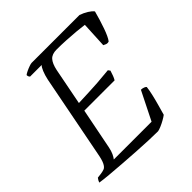

<svg xmlns="http://www.w3.org/2000/svg" viewBox="-196 -842 981 981"><g transform="rotate(-45 294.5 -352.0)"><path d="M391 0Q366 0 326 -1.5Q286 -3 238.5 -6Q191 -9 143.5 -12.5Q96 -16 56.5 -19.5Q17 -23 -7 -27Q-3 -39 6 -50L31 -53Q45 -55 56 -59Q67 -63 76 -80.5Q85 -98 92 -137L179 -584Q185 -612 193.5 -632.5Q202 -653 210 -660H126Q124 -662 121.5 -666Q119 -670 119 -678Q125 -683 137.5 -689Q150 -695 163 -699.5Q176 -704 181 -704H527Q550 -696 568.5 -684.5Q587 -673 596 -661Q583 -612 567 -566.5Q551 -521 537 -503Q527 -499 517 -503Q507 -507 504 -509L511 -649Q491 -652 458.5 -655Q426 -658 389.5 -660Q353 -662 320 -662Q286 -662 270 -644Q254 -626 246 -588L207 -388Q250 -390 280.5 -391Q311 -392 345 -394.5Q379 -397 430 -402L438 -391Q433 -375 428.5 -363Q424 -351 418 -341H199L155 -119Q151 -98 143.5 -82Q136 -66 129 -58H402L479 -212Q490 -212 499.5 -208Q509 -204 510 -200Q508 -181 501.5 -152.5Q495 -124 486.5 -94Q478 -64 471 -39Q462 -32 446 -23Q430 -14 414.5 -7.5Q399 -1 391 0Z"/></g></svg>

Font: Texturina Thin
Style: Italic
Weight: 100
Italic angle: -11°
Designer: Guillermo Torres Carreño
Foundry: Omnibus-Type
Version: Version 1.002; ttfautohint (v1.8.3)